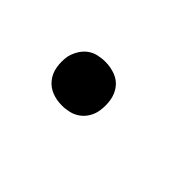

<svg xmlns="http://www.w3.org/2000/svg" viewBox="-18 -313 485 485"><g transform="rotate(45 225.0 -70.0)"><path d="M180 8Q161 8 144.5 1.5Q128 -5 117 -19Q106 -33 103 -51.5Q100 -70 103 -89Q106 -102 113 -114Q120 -126 130.5 -134Q141 -142 154 -145Q167 -148 180 -148Q199 -148 216 -141.5Q233 -135 243.5 -121Q254 -107 257 -88.5Q260 -70 257 -51Q255 -38 248 -26Q241 -14 230 -6Q219 2 206 5Q193 8 180 8Z"/></g></svg>

Font: Iosevka Aile
Style: Italic
Weight: 400
Italic angle: -9°
Designer: Belleve Invis
Foundry: Belleve Invis
Version: Version 28.0.1; ttfautohint (v1.8.4)